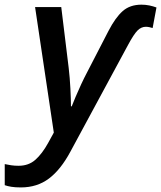

<svg xmlns="http://www.w3.org/2000/svg" viewBox="-103 -571 697 831"><path d="M-12.7 240.2Q-37.6 240.2 -53.7 237.5Q-69.8 234.9 -82.5 230.5V139.2Q-69.3 142.1 -54.7 144.3Q-40 146.5 -22.5 146.5Q21 146.5 50.3 120.4Q79.6 94.2 105 48.3L129.9 2.9L48.8 -540.5H162.1L194.3 -276.9Q199.2 -235.4 201.7 -187.7Q204.1 -140.1 204.1 -110.8H207.5Q213.4 -126.5 224.4 -152.3Q235.4 -178.2 248.3 -206.1Q261.2 -233.9 272.9 -255.9L366.7 -437.5Q396.5 -495.1 428 -522.9Q459.5 -550.8 509.3 -550.8Q526.9 -550.8 543.5 -547.4Q560.1 -543.9 574.2 -538.6L557.6 -449.7Q551.3 -451.7 543.5 -453.4Q535.6 -455.1 528.3 -455.1Q508.3 -455.1 492.2 -439Q476.1 -422.9 451.2 -376.5L201.7 85.4Q159.7 163.6 108.6 201.9Q57.6 240.2 -12.7 240.2Z"/></svg>

Font: Open Sans SemiBold
Style: Italic
Weight: 600
Italic angle: -12°
Designer: Monotype Design Team
Foundry: Monotype Imaging Inc.
Version: Version 3.003; ttfautohint (v1.8.4)